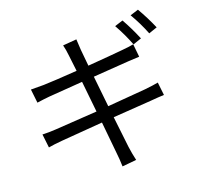

<svg xmlns="http://www.w3.org/2000/svg" viewBox="-126 -990 1252 1192"><g transform="rotate(-15 500.0 -394.5)"><path d="M751 -812Q795 -748 833 -675L779 -651Q744 -723 698 -790ZM861 -852Q908 -785 945 -716L891 -692Q854 -766 808 -830ZM88 -257Q131 -259 176 -266Q265 -279 449 -308L410 -509L189 -473Q151 -466 109 -456L91 -545Q128 -548 175 -552Q244 -560 395 -584L373 -690Q366 -727 355 -758L444 -773Q448 -742 454 -704L474 -596Q631 -622 705 -636Q750 -644 777 -652L793 -568Q766 -565 721 -558L489 -521L528 -321L775 -363Q832 -374 863 -383L880 -299Q847 -295 790 -285L543 -246L584 -45Q594 0 609 46L517 63Q511 12 502 -31L464 -233L195 -188Q138 -178 106 -169Z"/></g></svg>

Font: Gothic Nguyen
Style: Regular
Weight: 400
Designer: MORI Takayuki
Version: Version 1.220;July 21, 2023;FontCreator 14.0.0.2814 64-bit